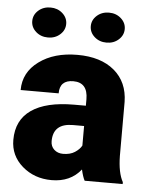

<svg xmlns="http://www.w3.org/2000/svg" viewBox="-53 -774 637 828"><g transform="rotate(5 265.5 -360.5)"><path d="M343.8 0Q335 -16.1 328.1 -47.4Q282.7 9.8 201.2 9.8Q126.5 9.8 74.2 -35.4Q22 -80.6 22 -148.9Q22 -234.9 85.4 -278.8Q148.9 -322.8 270 -322.8H320.8V-350.6Q320.8 -423.3 257.8 -423.3Q199.2 -423.3 199.2 -365.7H34.7Q34.7 -442.4 99.9 -490.2Q165 -538.1 266.1 -538.1Q367.2 -538.1 425.8 -488.8Q484.4 -439.5 485.8 -353.5V-119.6Q486.8 -46.9 508.3 -8.3V0ZM240.7 -107.4Q271.5 -107.4 291.7 -120.6Q312 -133.8 320.8 -150.4V-234.9H272.9Q187 -234.9 187 -157.7Q187 -135.3 202.1 -121.3Q217.3 -107.4 240.7 -107.4ZM132.3 -731.4Q163.1 -731.4 184.3 -712.4Q205.6 -693.4 205.6 -666.5Q205.6 -639.6 184.3 -620.6Q163.1 -601.6 132.3 -601.6Q101.1 -601.6 79.8 -620.6Q58.6 -639.6 58.6 -666.5Q58.6 -693.4 79.8 -712.4Q101.1 -731.4 132.3 -731.4ZM385.7 -731.4Q416.5 -731.4 437.7 -712.4Q459 -693.4 459 -666.5Q459 -639.6 437.7 -620.6Q416.5 -601.6 385.7 -601.6Q354.5 -601.6 333.3 -620.6Q312 -639.6 312 -666.5Q312 -693.4 333.3 -712.4Q354.5 -731.4 385.7 -731.4Z"/></g></svg>

Font: Roboto
Style: Regular
Weight: 900
Designer: Google
Version: Version 2.001171; 2014